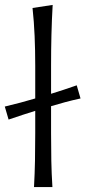

<svg xmlns="http://www.w3.org/2000/svg" viewBox="-32 -762 348 782"><path d="M106.5 0Q109.5 -55.5 110.5 -107Q111.5 -158.5 111.5 -219.5V-310.5Q86 -302.5 59 -293.8Q32 -285 3 -275L-12.5 -328Q21.5 -336 52 -344.2Q82.5 -352.5 111.5 -361V-494Q111.5 -557 109 -615.5Q106.5 -674 100.5 -729.5L182.5 -742Q179 -681.5 177.5 -620.2Q176 -559 176 -494V-380Q226.5 -395.5 280.5 -414.5L296 -361Q263.5 -354 233 -345.8Q202.5 -337.5 176 -329.5V-219.5Q176 -158.5 177 -107Q178 -55.5 181.5 0Z"/></svg>

Font: Commissioner Flair Light
Style: Regular
Weight: 300
Designer: Kostas Bartsokas
Foundry: Kostas Bartsokas
Version: Version 1.000; ttfautohint (v1.8.3)